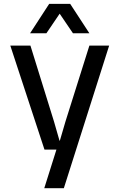

<svg xmlns="http://www.w3.org/2000/svg" viewBox="-20 -800 627 1010"><path d="M34.2 -560.1H140.1L264.2 -160.2L293 -60.1H294.9L324.2 -160.2L450.2 -560.1H554.2L315.9 189.9H212.9L276.9 -13.2H213.9ZM138.2 -625 238.8 -779.8H349.1L450.2 -625H363.8L293.9 -728L224.1 -625Z"/></svg>

Font: TASA Explorer Medium
Style: Regular
Weight: 500
Designer: Weizhong Zhang
Foundry: Local Remote
Version: Version 1.000;Glyphs 3.1.2 (3151)